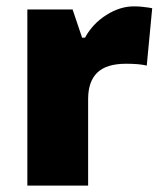

<svg xmlns="http://www.w3.org/2000/svg" viewBox="-20 -583 509 603"><path d="M399.9 -563Q422.9 -563 447.3 -559.1L458 -557.1L440.9 -377Q417.5 -382.8 376 -382.8Q314.5 -382.8 285.6 -355Q256.8 -327.1 256.8 -272V0H65.9V-553.2H208L237.8 -464.8H247.1Q271 -508.8 314 -535.9Q356.9 -563 399.9 -563Z"/></svg>

Font: Open Sans Hebrew Extra Bold
Style: Regular
Weight: 800
Foundry: Ascender Corporation, Yanek Iontef
Version: Version 2.001;PS 002.001;hotconv 1.0.70;makeotf.lib2.5.58329